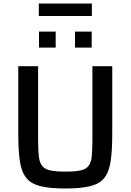

<svg xmlns="http://www.w3.org/2000/svg" viewBox="-20 -1065 744 1093"><path d="M352 8Q263 8 209.5 -5.5Q156 -19 129 -53Q102 -87 93 -148Q84 -209 84 -304V-688H197V-269Q197 -211 201 -175.5Q205 -140 219.5 -121Q234 -102 265.5 -95Q297 -88 352 -88Q408 -88 439 -95Q470 -102 484.5 -121Q499 -140 502.5 -175.5Q506 -211 506 -269V-688H619V-304Q619 -209 610 -148Q601 -87 574.5 -53Q548 -19 494.5 -5.5Q441 8 352 8ZM202 -794V-885H297V-794ZM407 -794V-885H502V-794ZM201 -974V-1045H503V-974Z"/></svg>

Font: Saira Medium
Style: Regular
Weight: 500
Designer: Hector Gatti with collaboration of the Omnibus-Type team
Foundry: Omnibus-Type
Version: Version 1.100; ttfautohint (v1.8.3)